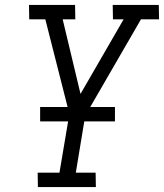

<svg xmlns="http://www.w3.org/2000/svg" viewBox="-20 -755 662 775"><path d="M133 0 132 -58H220L260 -295L163 -677H98L97 -735H283L284 -677H233L305 -376L479 -677H436L435 -735H621L622 -677H549L324 -288L286 -58H366L367 0ZM142 -265V-323H444V-265Z"/></svg>

Font: Iosevka Etoile Light
Style: Italic
Weight: 300
Italic angle: -9°
Designer: Belleve Invis
Foundry: Belleve Invis
Version: Version 22.1.2; ttfautohint (v1.8.4)